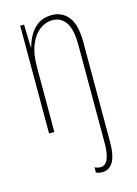

<svg xmlns="http://www.w3.org/2000/svg" viewBox="-118 -652 645 907"><g transform="rotate(-15 204.0 -198.5)"><path d="M266 191Q257 191 250 189Q243 187 237 185V159Q251 166 265 166Q290 166 301.5 138Q313 110 313 61V-416Q313 -496 289 -530Q265 -564 224 -564Q192 -564 162.5 -542.5Q133 -521 115 -477.5Q97 -434 97 -367V-51H71V-578H90L93 -466H95Q102 -494 117.5 -522Q133 -550 160 -569Q187 -588 227 -588Q278 -588 308.5 -549.5Q339 -511 339 -426V61Q339 128 320.5 159.5Q302 191 266 191Z"/></g></svg>

Font: Noto Sans Tamil UI ExtraCondensed Thin
Style: Regular
Weight: 100
Width: 2
Designer: Jelle Bosma - Monotype Design Team
Foundry: Monotype Imaging Inc.
Version: Version 2.004; ttfautohint (v1.8.4.7-5d5b)